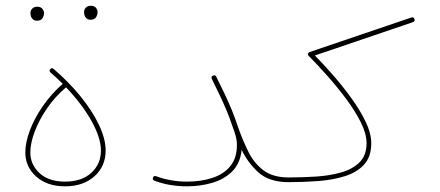

<svg xmlns="http://www.w3.org/2000/svg" viewBox="-20 -656 1551 677"><path d="M69.3 -118.2Q69.3 -154.3 85.7 -197.3Q102.1 -240.2 131.6 -282.7Q161.1 -325.2 201.2 -360.4Q180.7 -380.9 158.2 -400.4Q151.9 -405.8 157.2 -412.1Q162.6 -418.5 168.9 -413.1Q224.1 -365.7 265.4 -314.5Q306.6 -263.2 329.6 -214.4Q352.5 -165.5 352.5 -125.5Q352.5 -69.8 313 -34.4Q273.4 1 209.5 1Q146 1 107.7 -33.4Q69.3 -67.9 69.3 -118.2ZM86.9 -118.2Q86.9 -76.2 119.1 -45.9Q151.4 -15.6 209.5 -15.6Q268.1 -15.6 302 -46.6Q335.9 -77.6 335.9 -125.5Q335.9 -169.4 303 -228.8Q270 -288.1 212.9 -348.1Q173.8 -314.9 145.8 -273.9Q117.7 -232.9 102.3 -191.9Q86.9 -150.9 86.9 -118.2ZM276.4 -614.3Q276.4 -622.1 282.5 -628.9Q288.6 -635.7 300.8 -635.7Q314 -635.7 320.3 -626Q324.2 -620.1 324.2 -613.3Q324.2 -604.5 318.8 -595.5Q313.5 -586.4 299.3 -586.4Q290 -586.4 284.9 -591.3Q279.8 -596.2 277.8 -602.5Q276.4 -607.9 276.4 -614.3ZM87.4 -610.8Q87.4 -618.7 93.5 -625.5Q99.6 -632.3 111.8 -632.3Q125 -632.3 131.3 -622.6Q135.3 -616.7 135.3 -609.9Q135.3 -601.1 129.9 -592Q124.5 -583 110.4 -583Q101.1 -583 95.9 -587.9Q90.8 -592.8 88.9 -599.1Q87.4 -604.5 87.4 -610.8Z M519.5 -29.8Q522 -37.6 530.3 -34.7Q556.6 -24.9 584 -20.3Q611.3 -15.6 639.2 -15.6Q688.5 -15.6 728.5 -28.6Q768.6 -41.5 792 -70.1Q815.4 -98.6 815.4 -145Q815.4 -157.7 812.7 -169.4Q810.1 -181.2 806.2 -192.4V-192.9Q804.7 -196.8 802.7 -202.1Q791 -237.3 779.8 -264.2Q768.6 -291 756.1 -317.6Q743.7 -344.2 727.1 -377.4Q723.1 -385.7 731 -389.2Q739.3 -393.1 742.7 -385.3Q759.3 -352.1 772 -325.2Q784.7 -298.3 796.1 -271Q807.6 -243.7 819.3 -208Q835.4 -162.6 855.2 -122.1Q875 -81.5 908 -56.2Q940.9 -30.8 996.1 -30.3H996.6Q1004.9 -30.3 1004.9 -22Q1004.9 -13.7 996.6 -13.7H996.1Q929.2 -14.2 891.8 -47.6Q854.5 -81.1 832 -127.9Q827.6 -81.1 799.8 -52.7Q772 -24.4 729.5 -11.7Q687 1 639.2 1Q609.9 1 581.1 -3.7Q552.2 -8.3 524.4 -19Q516.6 -21.5 519.5 -29.8Z M988.3 -22Q988.3 -30.3 996.6 -30.3Q1045.4 -30.3 1094.2 -33.4Q1143.1 -36.6 1183.3 -48.1Q1223.6 -59.6 1248 -84Q1272.5 -108.4 1272.5 -150.9Q1272.5 -184.1 1252.4 -224.4Q1232.4 -264.6 1200.7 -307.1Q1168.9 -349.6 1134 -388.9Q1099.1 -428.2 1068.8 -458.5Q1065.9 -461.4 1065.9 -464.4Q1065.9 -470.7 1072.3 -472.7L1430.2 -594.2Q1438.5 -597.2 1441.4 -588.9Q1444.3 -580.6 1435.1 -577.6L1090.3 -460.4Q1120.1 -430.2 1154.3 -391.1Q1188.5 -352.1 1219.2 -309.6Q1250 -267.1 1269.5 -226.3Q1289.1 -185.5 1289.1 -150.9Q1289.1 -103.5 1263.9 -75.9Q1238.8 -48.3 1196.3 -34.9Q1153.8 -21.5 1102.1 -17.6Q1050.3 -13.7 996.6 -13.7Q988.3 -13.7 988.3 -22Z"/></svg>

Font: Mikhak-DS1-FD Thin
Style: Regular
Weight: 100
Designer: Amin Abedi
Version: Version 3.2